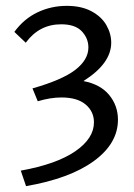

<svg xmlns="http://www.w3.org/2000/svg" viewBox="-20 -494 459 656"><path d="M383 -85Q383 -4 301 56Q219 116 69 142L51 89Q173 67 237 23Q301 -21 301 -76Q301 -113 272.5 -137Q244 -161 190 -161Q152 -161 109 -148L91 -192Q193 -221 237.5 -255.5Q282 -290 282 -332Q282 -363 259.5 -387Q237 -411 189 -411Q114 -411 68 -348L29 -385Q62 -430 108.5 -452Q155 -474 208 -474Q258 -474 292.5 -455.5Q327 -437 343.5 -408Q360 -379 360 -348Q360 -277 265 -217Q323 -206 353 -169.5Q383 -133 383 -85Z"/></svg>

Font: Ysabeau SC Medium
Style: Regular
Weight: 500
Designer: Christian Thalmann (Catharsis Fonts)
Version: Version 0.003